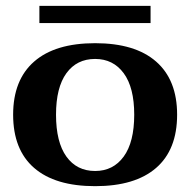

<svg xmlns="http://www.w3.org/2000/svg" viewBox="-20 -628 652 658"><path d="M115 -608H496V-549H115ZM25 -235Q25 -354 97 -417Q169 -480 306 -480Q443 -480 515 -417Q587 -354 587 -235Q587 -115 515 -52.5Q443 10 306 10Q169 10 97 -52.5Q25 -115 25 -235ZM440 -235Q440 -328 404 -377Q368 -426 306 -426Q243 -426 207.5 -377Q172 -328 172 -235Q172 -141 207.5 -91.5Q243 -42 306 -42Q368 -42 404 -91.5Q440 -141 440 -235Z"/></svg>

Font: Taviraj DemiBold
Style: Regular
Weight: 600
Designer: Katatrad Team
Foundry: CadsonDemak
Version: Version 1.030